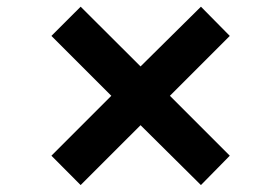

<svg xmlns="http://www.w3.org/2000/svg" viewBox="-20 -592 806 565"><path d="M656.2 -486.3 480 -310.1 656.2 -133.8 571.3 -47.4 393.6 -223.6 217.3 -47.4 131.3 -133.8 307.6 -310.1 131.3 -486.3 217.3 -572.3 393.6 -396.5 571.3 -572.3Z"/></svg>

Font: Now
Style: Bold
Weight: 700
Designer: Alfredo Marco Pradil
Foundry: Alfredo Marco Pradil
Version: Version 1.002;PS 001.002;hotconv 1.0.88;makeotf.lib2.5.64775